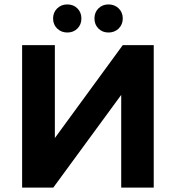

<svg xmlns="http://www.w3.org/2000/svg" viewBox="-20 -848 795 868"><path d="M80 -644H228V-224L535 -644H675V0H528V-419L221 0H80ZM284.5 -701Q257 -701 238.5 -719Q220 -737 220 -764.5Q220 -792 238.5 -810Q257 -828 284.5 -828Q312 -828 330 -810Q348 -792 348 -764.5Q348 -737 330 -719Q312 -701 284.5 -701ZM470.5 -701Q443 -701 425 -719Q407 -737 407 -764.5Q407 -792 425 -810Q443 -828 470.5 -828Q498 -828 516.5 -810Q535 -792 535 -764.5Q535 -737 516.5 -719Q498 -701 470.5 -701Z"/></svg>

Font: Montserrat Ace
Style: Bold
Weight: 700
Designer: Julieta Ulanovsky
Foundry: Julieta Ulanovsky
Version: Version 1